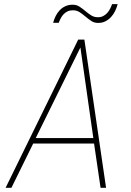

<svg xmlns="http://www.w3.org/2000/svg" viewBox="-20 -901 627 921"><path d="M431.2 -212.4H139.2L34.7 0H6.8L355 -710.9H384.8L488.8 0H462.4ZM151.4 -238.8H427.7L365.7 -673.3ZM544.4 -881.3Q540 -864.3 532.2 -848.1Q524.4 -832 512.7 -819.3Q501 -806.6 485.6 -798.8Q470.2 -791 450.7 -791Q431.6 -791 417.2 -800.8Q402.8 -810.5 389.4 -822Q376 -833.5 361.6 -842.8Q347.2 -852.1 328.6 -851.6Q314.5 -851.6 304 -846.4Q293.5 -841.3 285.4 -833Q277.3 -824.7 271.7 -814Q266.1 -803.2 261.7 -791.5H234.9Q239.3 -808.6 247.1 -824.2Q254.9 -839.8 266.6 -852.1Q278.3 -864.3 293.7 -871.3Q309.1 -878.4 328.1 -878.4Q347.2 -878.4 361.6 -868.9Q376 -859.4 389.6 -847.9Q403.3 -836.4 417.7 -827.1Q432.1 -817.9 450.7 -818.4Q464.4 -818.4 475.1 -824Q485.8 -829.6 493.9 -838.4Q502 -847.2 507.8 -858.4Q513.7 -869.6 517.6 -881.3Z"/></svg>

Font: Roboto Mono Thin
Style: Italic
Weight: 250
Designer: Google
Version: Version 2.000985; 2015; ttfautohint (v1.3)